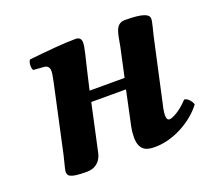

<svg xmlns="http://www.w3.org/2000/svg" viewBox="-86 -547 731 665"><g transform="rotate(-20 280.0 -214.5)"><path d="M73 -72C69 -55 60 -22 60 -17C60 -1 62 10 129 10C170 10 184 -19 188 -37L226 -212H354L327 -85C324 -70 323 -57 323 -46C323 7 356 10 381 10C456 10 528 -38 560 -82C556 -95 543 -110 531 -110C503 -79 472 -63 461 -63C453 -63 450 -69 450 -84C450 -88 452 -104 457 -124L507 -352C511 -370 520 -400 520 -412C520 -429 499 -439 432 -439C394 -439 394 -395 386 -357L363 -251H234L250 -320C259 -359 270 -398 270 -415C270 -429 263 -436 249 -436C205 -436 142 -430 77 -423C70 -415 69 -394 75 -385L115 -382C127 -381 133 -372 133 -362C133 -353 133 -349 127 -321Z"/></g></svg>

Font: Libertinus Serif
Style: Bold Italic
Weight: 700
Italic angle: -12°
Designer: Philipp H. Poll, Khaled Hosny
Foundry: Caleb Maclennan
Version: Version 7.050;RELEASE